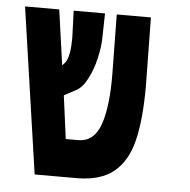

<svg xmlns="http://www.w3.org/2000/svg" viewBox="-47 -656 694 702"><g transform="rotate(5 300.0 -304.5)"><path d="M17 -609H142.5L171 -406L183 -419.5Q199 -445 199 -507.5L198.5 -526L195.5 -609H310.5L308.5 -516.5Q308 -485 298.2 -443Q288.5 -401 270.2 -366.2Q252 -331.5 228.5 -320L186.5 -297.5L207.5 -139H253Q312 -139 335 -206.5Q358 -274 356.5 -393L353.5 -609H479L482 -390L482.5 -357.5Q482.5 -233 463.2 -156Q444 -79 395.2 -39.5Q346.5 0 258.5 0H105.5Z"/></g></svg>

Font: JuliaMono Black
Style: Italic
Weight: 900
Italic angle: -9°
Monospace: yes
Designer: cormullion
Foundry: corm
Version: Version 0.057; ttfautohint (v1.8.4)